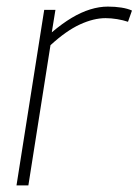

<svg xmlns="http://www.w3.org/2000/svg" viewBox="-20 -562 420 582"><path d="M148 -532 137 -464Q169 -491 197.5 -508Q226 -525 253.5 -533.5Q281 -542 307 -542Q329 -542 348 -539Q367 -536 380 -530L368 -496Q353 -501 335 -504Q317 -507 300 -507Q264 -507 222.5 -488Q181 -469 133 -425L66 0H30L114 -532Z"/></svg>

Font: Georama ExtraCondensed Thin ExtraLight
Style: Italic
Weight: 250
Italic angle: -9°
Version: Version 1.001